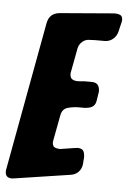

<svg xmlns="http://www.w3.org/2000/svg" viewBox="-98 -772 536 806"><g transform="rotate(5 170.5 -369.0)"><path d="M-9 -6H-11L-16 -5Q-45 -5 -45 -31Q-45 -39 -44 -42L71 -667Q79 -710 122 -714L352 -733Q366 -733 376 -728.5Q386 -724 386 -708Q386 -705 384 -695L383 -692Q381 -684 379 -675.5Q377 -667 375 -658Q370 -639 356 -627Q342 -615 323 -614H280L257 -613Q240 -613 227 -602Q214 -591 210 -574L191 -473Q190 -471 190 -463Q190 -448 199 -442Q208 -436 222 -436L241 -437Q244 -438 252 -438H280Q300 -438 307.5 -428Q315 -418 315 -400L309 -362Q305 -331 270 -328Q267 -327 260 -327H237Q213 -327 190 -320.5Q167 -314 162 -285L142 -179V-177L141 -173Q141 -156 150 -151Q159 -146 174 -146L238 -156H240L245 -157Q265 -157 271 -147Q277 -137 277 -120L275 -92Q273 -72 260.5 -58.5Q248 -45 228 -42Z"/></g></svg>

Font: Bangerz 2
Style: Regular
Weight: 400
Designer: vernon adams
Foundry: Vernon Adams
Version: Version 2.10;December 28, 2023;FontCreator 13.0.0.2683 64-bi